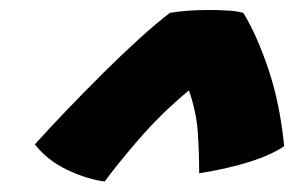

<svg xmlns="http://www.w3.org/2000/svg" viewBox="-20 -688 575 375"><path d="M455.5 -662.5Q482 -619 504.5 -552Q527 -485 535 -402.5Q485 -368.5 369 -349.5Q369 -392 366.2 -430.8Q363.5 -469.5 349 -511.5Q295 -466.5 252.5 -417.5Q210 -368.5 184.5 -333.5Q150 -338 111.8 -356Q73.5 -374 48 -406Q76 -437 110.5 -473Q145 -509 181 -544.8Q217 -580.5 251 -611.5Q285 -642.5 312 -663Q326.5 -665.5 346.8 -667Q367 -668.5 388 -668.5Q409.5 -668.5 427.8 -667.2Q446 -666 455.5 -662.5Z"/></svg>

Font: Grandstander Black
Style: Italic
Weight: 900
Italic angle: -15°
Designer: Tyler Finck
Foundry: Etcetera Type Co
Version: Version 1.200; ttfautohint (v1.8.3)